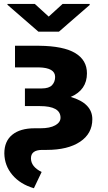

<svg xmlns="http://www.w3.org/2000/svg" viewBox="-20 -765 556 993"><path d="M265.1 -367.2Q265.1 -414.6 180.7 -416.5H57.6V-528.3H183.6Q308.6 -526.9 369.1 -490.5Q429.7 -454.1 429.7 -385.7Q429.7 -299.8 345.7 -263.7Q457.5 -231 457.5 -148.4Q457.5 -74.2 394.3 -32Q331.1 10.3 221.2 10.3H196.8Q140.1 11.2 140.1 53.7Q140.1 97.2 195.3 124.5L155.3 208.5Q85 188 44.2 139.9Q3.4 91.8 2.4 28.3Q2.4 -34.7 43.5 -68.1Q84.5 -101.6 159.7 -101.6H189.5Q238.3 -101.6 265.6 -116.9Q293 -132.3 293 -156.2Q293 -216.3 186 -216.3H108.9V-307.6H195.8Q233.4 -307.6 249.3 -324.7Q265.1 -341.8 265.1 -367.2ZM231.9 -679.2 303.7 -744.6H443.8V-739.3L284.7 -601.1H178.7L18.6 -740.2V-744.6H160.2Z"/></svg>

Font: Roboto
Style: Regular
Weight: 900
Designer: Google
Version: Version 2.001171; 2014